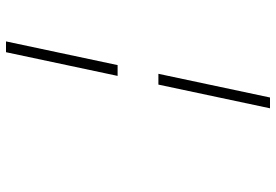

<svg xmlns="http://www.w3.org/2000/svg" viewBox="-160 -655 920 640"><g transform="rotate(-90 300.0 -335.0)"><path d="M446 -775 367 -403H403L482 -775ZM259 105H295L374 -267H338Z"/></g></svg>

Font: LT Wave Mono Thin
Style: Italic
Weight: 100
Designer: Daniel Lyons
Version: Version 2.5 (Glyphs App)